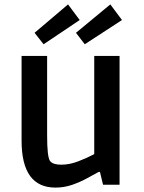

<svg xmlns="http://www.w3.org/2000/svg" viewBox="-20 -839 654 872"><path d="M232 13Q78 13 78 -200V-585H194V-223Q194 -127 207 -108Q214 -99 227 -95Q240 -91 258 -91Q296 -91 336 -106.5Q376 -122 408 -139V-585H523V0H448L434 -58H428Q407 -47 376.5 -30Q346 -13 309 0Q272 13 232 13ZM178 -638 137 -690 289 -819 342 -748ZM365 -638 325 -690 481 -819 534 -748Z"/></svg>

Font: Ruda
Style: Bold
Weight: 700
Designer: Mariela Monsalve and Angelina Sanchez
Foundry: Mariela Monsalve and Angelina Sanchez
Version: Version 2.000